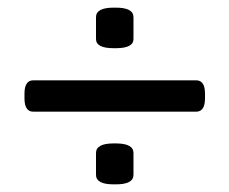

<svg xmlns="http://www.w3.org/2000/svg" viewBox="-20 -480 600 502"><path d="M277 -354Q231 -354 231 -378V-435Q231 -460 277 -460H283Q329 -460 329 -435V-378Q329 -354 283 -354ZM67 -188Q44 -188 44 -223V-235Q44 -270 67 -270H493Q516 -270 516 -235V-223Q516 -188 493 -188ZM277 2Q231 2 231 -23V-80Q231 -105 277 -105H283Q329 -105 329 -80V-23Q329 2 283 2Z"/></svg>

Font: Asap Medium
Style: Regular
Weight: 500
Designer: Pablo Cosgaya
Foundry: Omnibus-Type
Version: Version 3.001; ttfautohint (v1.8.3)